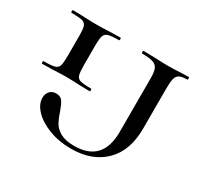

<svg xmlns="http://www.w3.org/2000/svg" viewBox="-108 -609 801 763"><g transform="rotate(30 292.0 -227.5)"><path d="M244 -234Q247 -234 247 -228Q247 -222 244 -222L199 -223Q161 -225 135 -225Q111 -225 73 -223L26 -222Q24 -222 24 -228Q24 -234 26 -234Q62 -234 76.5 -238Q91 -242 95 -255.5Q99 -269 99 -303V-387Q99 -421 95 -434.5Q91 -448 76.5 -452Q62 -456 26 -456Q24 -456 24 -462Q24 -468 26 -468L73 -467Q111 -465 135 -465Q160 -465 200 -467L244 -468Q247 -468 247 -462Q247 -456 244 -456Q209 -456 195 -451.5Q181 -447 177 -433.5Q173 -420 173 -385V-303Q173 -269 177 -255.5Q181 -242 195 -238Q209 -234 244 -234ZM557 -456Q533 -456 522 -450Q511 -444 507 -429.5Q503 -415 503 -385V-200Q503 -98 446.5 -42.5Q390 13 294 13Q239 13 193 -4.5Q147 -22 121 -49.5Q95 -77 95 -106Q95 -125 106 -136.5Q117 -148 134 -148Q155 -148 164 -135Q173 -122 183 -94Q192 -66 202.5 -47.5Q213 -29 236 -16Q259 -3 299 -3Q429 -3 429 -142V-387Q429 -417 423 -431Q417 -445 400.5 -450.5Q384 -456 350 -456Q348 -456 348 -462Q348 -468 350 -468L402 -467Q442 -465 465 -465Q486 -465 520 -467L557 -468Q560 -468 560 -462Q560 -456 557 -456Z"/></g></svg>

Font: Cormorant Unicase Medium
Style: Regular
Weight: 500
Designer: Christian Thalmann (Catharsis Fonts)
Foundry: Catharsis Fonts
Version: Version 4.000